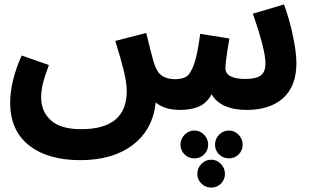

<svg xmlns="http://www.w3.org/2000/svg" viewBox="-20 -492 1410 868"><path d="M1320 -207Q1320 -103 1260.5 -49Q1201 5 1094 5Q1037 5 996 -13.5Q955 -32 937 -66Q913 -24 877.5 -9.5Q842 5 795 5Q724 5 684 -29Q671 94 580.5 163Q490 232 343 232Q196 232 111 165Q26 98 26 -28Q26 -125 78 -241L201 -198Q182 -147 174 -114.5Q166 -82 166 -52Q166 12 210 52Q254 92 347 92Q553 92 553 -80Q553 -118 539.5 -173Q526 -228 501 -307L641 -343Q669 -228 677 -205Q690 -164 713 -149Q736 -134 771 -134Q803 -134 822 -145.5Q841 -157 857 -201Q873 -245 885 -339L1017 -318Q999 -212 999 -184Q999 -135 1091 -135Q1135 -135 1157.5 -150Q1180 -165 1180 -206Q1180 -268 1123 -430L1264 -472Q1288 -406 1304 -331Q1320 -256 1320 -207ZM796 162Q796 136 814.5 117Q833 98 859 98Q884 98 902.5 117Q921 136 921 162Q921 188 903 206Q885 224 859 224Q833 224 814.5 206Q796 188 796 162ZM952 162Q952 136 970.5 117Q989 98 1015 98Q1040 98 1058.5 117Q1077 136 1077 162Q1077 188 1059 206Q1041 224 1015 224Q989 224 970.5 206Q952 188 952 162ZM872 294Q872 268 890.5 249Q909 230 935 230Q960 230 978.5 249Q997 268 997 294Q997 320 979 338Q961 356 935 356Q909 356 890.5 338Q872 320 872 294Z"/></svg>

Font: Noto Sans Arabic
Style: Bold
Weight: 700
Designer: Nadine Chahine
Foundry: Monotype Imaging Inc.
Version: Version 1.001